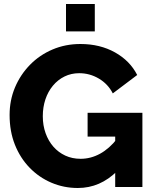

<svg xmlns="http://www.w3.org/2000/svg" viewBox="-20 -935 772 960"><path d="M369 5Q299 5 237 -21.5Q175 -48 128 -96.5Q81 -145 54.5 -211.5Q28 -278 28 -360Q28 -434 55 -498Q82 -562 130 -611Q178 -660 242.5 -687.5Q307 -715 382 -715Q480 -715 555 -673Q630 -631 666 -560L544 -468Q520 -515 474.5 -542Q429 -569 376 -569Q336 -569 302.5 -552.5Q269 -536 244.5 -506.5Q220 -477 207 -438Q194 -399 194 -354Q194 -308 208 -269Q222 -230 247 -201.5Q272 -173 306.5 -157Q341 -141 383 -141Q434 -141 480.5 -166.5Q527 -192 566 -242V-80Q481 5 369 5ZM556 -252H418V-371H692V0H556ZM310 -778V-915H454V-778Z"/></svg>

Font: Raleway Thin ExtraBold
Style: Regular
Weight: 800
Version: Version 4.026